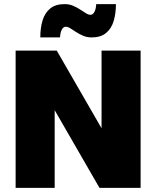

<svg xmlns="http://www.w3.org/2000/svg" viewBox="-20 -914 760 934"><path d="M56 0V-668H256L474 -290V-668H664V0H464L246 -378V0ZM176 -732Q176 -778 187 -814.5Q198 -851 224 -872.5Q250 -894 294 -894Q317 -894 335.5 -886Q354 -878 369.5 -868Q385 -858 397.5 -850Q410 -842 420 -842Q432 -842 439.5 -856.5Q447 -871 448 -894H544Q544 -849 533 -812Q522 -775 496 -753.5Q470 -732 426 -732Q403 -732 384.5 -740Q366 -748 350.5 -758Q335 -768 322.5 -776Q310 -784 300 -784Q288 -784 280.5 -769.5Q273 -755 272 -732Z"/></svg>

Font: Gantari Black
Style: Regular
Weight: 900
Version: Version 1.000